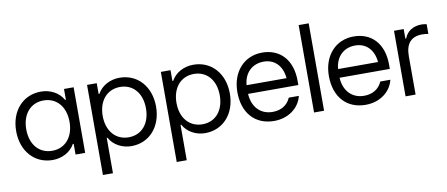

<svg xmlns="http://www.w3.org/2000/svg" viewBox="-77 -1049 3666 1574"><g transform="rotate(-10 1755.5 -262.0)"><path d="M286.6 11.7C364.7 11.7 436.5 -26.4 470.7 -89.4H477.5V0H557.6V-545.9H477.5V-456.5H470.7C436.5 -519.5 364.7 -557.6 286.6 -557.6C136.2 -557.6 31.2 -440.4 31.2 -272.9C31.2 -105.5 136.2 11.7 286.6 11.7ZM115.2 -272.9C115.2 -399.4 187 -482.4 295.4 -482.4C403.8 -482.4 475.6 -398.9 475.6 -272.9C475.6 -147 403.8 -63.5 295.4 -63.5C187 -63.5 115.2 -146.5 115.2 -272.9Z M669.4 204.1H752.9V-89.8H759.3C794.4 -24.9 867.2 11.7 941.4 11.7C1091.3 11.7 1195.8 -105.5 1195.8 -272.9C1195.8 -440.4 1091.3 -557.6 940.9 -557.6C862.3 -557.6 791 -519.5 756.8 -456.5H750V-545.9H669.4ZM751.5 -272.9C751.5 -398.9 823.7 -482.4 932.1 -482.4C1040.5 -482.4 1111.8 -399.4 1111.8 -272.9C1111.8 -146.5 1040.5 -63.5 932.1 -63.5C823.7 -63.5 751.5 -147 751.5 -272.9Z M1283.7 204.1H1367.2V-89.8H1373.5C1408.7 -24.9 1481.4 11.7 1555.7 11.7C1705.6 11.7 1810.1 -105.5 1810.1 -272.9C1810.1 -440.4 1705.6 -557.6 1555.2 -557.6C1476.6 -557.6 1405.3 -519.5 1371.1 -456.5H1364.3V-545.9H1283.7ZM1365.7 -272.9C1365.7 -398.9 1438 -482.4 1546.4 -482.4C1654.8 -482.4 1726.1 -399.4 1726.1 -272.9C1726.1 -146.5 1654.8 -63.5 1546.4 -63.5C1438 -63.5 1365.7 -147 1365.7 -272.9Z M2130.4 11.7C2244.1 11.7 2338.9 -53.2 2363.8 -155.8H2279.8C2254.4 -95.2 2199.2 -63.5 2130.4 -63.5C2030.8 -63.5 1962.9 -132.3 1956.5 -244.1H2375V-280.3C2375 -453.1 2277.8 -557.6 2127.9 -557.6C1976.6 -557.6 1872.6 -440.4 1872.6 -273.4C1872.6 -97.2 1972.7 11.7 2130.4 11.7ZM1957 -316.4C1965.3 -418.9 2032.2 -482.4 2127.9 -482.4C2218.3 -482.4 2280.3 -420.4 2289.6 -316.4Z M2462.9 0H2546.4V-727.5H2462.9Z M2892.1 11.7C3005.9 11.7 3100.6 -53.2 3125.5 -155.8H3041.5C3016.1 -95.2 2960.9 -63.5 2892.1 -63.5C2792.5 -63.5 2724.6 -132.3 2718.3 -244.1H3136.7V-280.3C3136.7 -453.1 3039.6 -557.6 2889.6 -557.6C2738.3 -557.6 2634.3 -440.4 2634.3 -273.4C2634.3 -97.2 2734.4 11.7 2892.1 11.7ZM2718.8 -316.4C2727.1 -418.9 2793.9 -482.4 2889.6 -482.4C2980 -482.4 3042 -420.4 3051.3 -316.4Z M3224.6 0H3308.1V-321.3C3308.1 -423.8 3355 -476.6 3446.3 -476.6C3461.4 -476.6 3478.5 -475.1 3497.6 -471.7V-552.2C3487.3 -555.7 3465.8 -557.6 3455.1 -557.6C3386.2 -557.6 3333.5 -524.9 3312 -466.8H3305.2V-545.9H3224.6Z"/></g></svg>

Font: Guggenheim Sans Display
Style: Regular
Weight: 400
Designer: Modified by Tom Baber under direction of Pentagram Design 2023
Foundry: rsms
Version: Version 1.001;Glyphs 3.1.2 (3151)